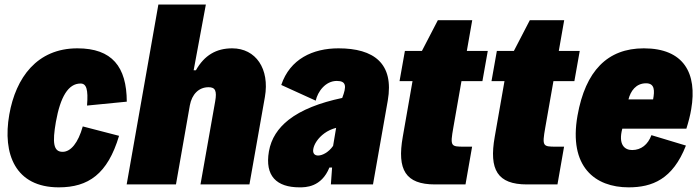

<svg xmlns="http://www.w3.org/2000/svg" viewBox="-20 -804 3052 837"><path d="M236.3 12.7C364.7 12.7 449.2 -44.9 499 -211.9L340.8 -252.9C320.8 -181.2 288.6 -142.1 252.9 -142.1C212.4 -142.1 208 -182.6 223.6 -272.5C243.2 -382.3 277.8 -439.9 331.1 -439.9C356.4 -439.9 365.2 -415 359.4 -343.8L532.7 -360.8C532.2 -513.2 468.3 -593.3 317.4 -593.3C141.1 -593.3 48.8 -465.3 20.5 -304.7C-9.8 -132.3 46.9 12.7 236.3 12.7Z M532.2 0H747.1L807.6 -344.7C816.4 -392.6 846.2 -423.8 889.2 -423.8C918 -423.8 926.3 -408.7 918 -361.8L854 0H1067.4L1134.8 -381.3C1156.2 -503.9 1095.2 -593.3 992.2 -593.3C923.3 -593.3 871.1 -563.5 834 -497.6H824.2L877.4 -784.2H670.4Z M1455.6 -593.3C1343.8 -593.3 1244.1 -546.9 1206.1 -433.6L1356.4 -365.2C1364.7 -403.8 1398.4 -451.2 1448.2 -451.2C1490.7 -451.2 1490.7 -426.8 1472.2 -377.9L1471.7 -377C1373 -356 1293.9 -325.2 1238.3 -281.7C1191.9 -245.1 1162.1 -200.2 1152.3 -144C1133.8 -36.6 1186 12.7 1285.6 12.7C1311 12.7 1380.9 13.2 1416 -73.7H1427.7L1422.4 0H1606L1670.4 -365.2C1698.7 -527.8 1609.4 -593.3 1455.6 -593.3ZM1366.7 -126C1352.1 -126 1342.3 -134.8 1345.7 -154.3C1349.1 -175.3 1366.2 -202.6 1394.5 -223.1C1408.7 -233.4 1425.8 -241.7 1445.3 -246.6L1432.1 -168C1413.1 -140.6 1385.7 -126 1366.7 -126Z M1876.5 0H2009.3L2038.1 -164.6H2002.4C1945.3 -164.6 1941.9 -166.5 1956.1 -247.1L1991.7 -450.2H2083L2106.4 -582H2015.1L2038.6 -715.8H1888.7L1819.3 -582H1745.1L1721.7 -450.2H1778.3L1735.8 -207.5C1710.4 -64 1747.6 0 1876.5 0Z M2277.3 0H2410.2L2439 -164.6H2403.3C2346.2 -164.6 2342.8 -166.5 2356.9 -247.1L2392.6 -450.2H2483.9L2507.3 -582H2416L2439.5 -715.8H2289.6L2220.2 -582H2146L2122.6 -450.2H2179.2L2136.7 -207.5C2111.3 -64 2148.4 0 2277.3 0Z M2786.6 -593.3C2627.9 -593.3 2532.2 -494.6 2497.6 -300.3C2458 -76.2 2574.7 12.7 2720.2 12.7C2822.8 12.7 2912.6 -22 2970.2 -169.4L2819.8 -214.8C2804.7 -173.8 2774.9 -149.9 2735.8 -149.9C2702.6 -149.9 2674.3 -173.8 2692.9 -243.2H2972.2C2981.4 -272.5 2988.8 -300.8 2993.2 -327.6C3020.5 -485.4 2960.4 -593.3 2786.6 -593.3ZM2796.4 -440.9C2835 -440.9 2834 -408.2 2827.1 -370.6H2719.7C2729 -407.2 2752.4 -440.9 2796.4 -440.9Z"/></svg>

Font: Decalotype Black Italic
Style: Regular
Weight: 900
Italic angle: -10°
Designer: Alfredo Marco Pradil
Foundry: Alfredo Marco Pradil
Version: Version 1.0